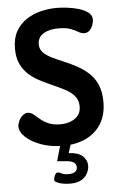

<svg xmlns="http://www.w3.org/2000/svg" viewBox="-62 -779 646 1037"><g transform="rotate(-5 261.0 -260.0)"><path d="M255 9Q190 9 137.5 -10Q85 -29 54.5 -57.5Q24 -86 24 -115Q24 -129 31.5 -145.5Q39 -162 52 -173.5Q65 -185 81 -185Q97 -185 111 -173.5Q125 -162 143 -146.5Q161 -131 187 -119.5Q213 -108 251 -108Q281 -108 306.5 -117.5Q332 -127 347.5 -146Q363 -165 363 -195Q363 -227 346 -249Q329 -271 300 -287Q271 -303 237 -318Q203 -333 168.5 -350Q134 -367 105.5 -391Q77 -415 59.5 -450Q42 -485 42 -536Q42 -592 63.5 -630Q85 -668 120.5 -691.5Q156 -715 199 -725.5Q242 -736 285 -736Q308 -736 339.5 -732.5Q371 -729 402.5 -720Q434 -711 454.5 -695.5Q475 -680 475 -656Q475 -644 469.5 -628Q464 -612 452.5 -599.5Q441 -587 423 -587Q407 -587 391.5 -596.5Q376 -606 351.5 -615.5Q327 -625 285 -625Q250 -625 224 -615.5Q198 -606 185 -589.5Q172 -573 172 -548Q172 -522 189.5 -504Q207 -486 235.5 -472Q264 -458 298 -444Q332 -430 366.5 -411.5Q401 -393 430 -367Q459 -341 476 -302.5Q493 -264 493 -208Q493 -137 462 -88.5Q431 -40 377.5 -15.5Q324 9 255 9ZM276 216Q259 216 239.5 213Q220 210 205.5 203Q191 196 191 187Q191 183 193.5 174.5Q196 166 201 158Q206 150 214 150Q222 150 234.5 157Q247 164 272 164Q294 164 306.5 155.5Q319 147 319 131Q319 116 307.5 106Q296 96 271 94L216 89L244 -9H301L282 51Q333 53 357 75Q381 97 381 128Q381 145 371.5 166Q362 187 339 201.5Q316 216 276 216Z"/></g></svg>

Font: Dosis ExtraLight
Style: Bold
Weight: 700
Version: Version 3.001; ttfautohint (v1.8.2)